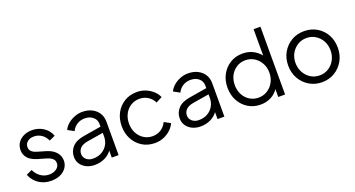

<svg xmlns="http://www.w3.org/2000/svg" viewBox="-48 -1357 3660 1982"><g transform="rotate(-20 1782.5 -366.5)"><path d="M263 12Q319 12 362 -7.5Q405 -27 429.5 -62Q454 -97 454 -141Q454 -195 417.5 -235Q381 -275 316 -294L227 -320Q213 -324 194.5 -332Q176 -340 162 -356Q148 -372 148 -399Q148 -434 175 -457Q202 -480 247 -480Q293 -480 330.5 -454.5Q368 -429 388 -384L452 -414Q429 -477 373.5 -512.5Q318 -548 250 -548Q200 -548 159 -529Q118 -510 94 -475Q70 -440 70 -393Q70 -343 103 -305Q136 -267 210 -246L287 -224Q303 -220 324 -211Q345 -202 361 -185.5Q377 -169 377 -141Q377 -103 344 -79.5Q311 -56 263 -56Q213 -56 171.5 -85Q130 -114 107 -163L44 -133Q70 -66 128 -27Q186 12 263 12Z M741 12Q803 12 853 -13Q903 -38 929 -77V0H1004V-368Q1004 -421 978.5 -461.5Q953 -502 907.5 -525Q862 -548 803 -548Q758 -548 716 -531.5Q674 -515 641.5 -487Q609 -459 594 -425L662 -388Q680 -427 717 -451.5Q754 -476 803 -476Q859 -476 894 -446Q929 -416 929 -368V-340L735 -308Q646 -293 605 -247Q564 -201 564 -139Q564 -95 587 -61Q610 -27 650 -7.5Q690 12 741 12ZM644 -142Q644 -179 669.5 -206Q695 -233 753 -243L929 -272V-232Q929 -183 906 -143Q883 -103 842 -79.5Q801 -56 746 -56Q701 -56 672.5 -81Q644 -106 644 -142Z M1403 12Q1453 12 1497 -6Q1541 -24 1575 -55Q1609 -86 1626 -125L1558 -162Q1537 -117 1496.5 -90Q1456 -63 1403 -63Q1350 -63 1307.5 -90Q1265 -117 1240.5 -163.5Q1216 -210 1216 -268Q1216 -327 1240.5 -373.5Q1265 -420 1307.5 -446.5Q1350 -473 1403 -473Q1456 -473 1497 -446Q1538 -419 1558 -376L1626 -411Q1609 -451 1575 -481.5Q1541 -512 1497 -530Q1453 -548 1403 -548Q1324 -548 1264 -511.5Q1204 -475 1170 -412Q1136 -349 1136 -269Q1136 -189 1170 -125.5Q1204 -62 1264 -25Q1324 12 1403 12Z M1903 12Q1965 12 2015 -13Q2065 -38 2091 -77V0H2166V-368Q2166 -421 2140.5 -461.5Q2115 -502 2069.5 -525Q2024 -548 1965 -548Q1920 -548 1878 -531.5Q1836 -515 1803.5 -487Q1771 -459 1756 -425L1824 -388Q1842 -427 1879 -451.5Q1916 -476 1965 -476Q2021 -476 2056 -446Q2091 -416 2091 -368V-340L1897 -308Q1808 -293 1767 -247Q1726 -201 1726 -139Q1726 -95 1749 -61Q1772 -27 1812 -7.5Q1852 12 1903 12ZM1806 -142Q1806 -179 1831.5 -206Q1857 -233 1915 -243L2091 -272V-232Q2091 -183 2068 -143Q2045 -103 2004 -79.5Q1963 -56 1908 -56Q1863 -56 1834.5 -81Q1806 -106 1806 -142Z M2562 12Q2624 12 2676 -14Q2728 -40 2758 -87V0H2833V-745H2758V-455Q2725 -498 2675 -523Q2625 -548 2562 -548Q2486 -548 2426.5 -511.5Q2367 -475 2332.5 -412Q2298 -349 2298 -268Q2298 -188 2332.5 -124.5Q2367 -61 2427 -24.5Q2487 12 2562 12ZM2566 -63Q2512 -63 2469.5 -90Q2427 -117 2402.5 -163.5Q2378 -210 2378 -268Q2378 -327 2402.5 -373Q2427 -419 2470 -446Q2513 -473 2566 -473Q2620 -473 2663.5 -446Q2707 -419 2732.5 -372.5Q2758 -326 2758 -268Q2758 -210 2732.5 -163.5Q2707 -117 2663.5 -90Q2620 -63 2566 -63Z M3238 12Q3313 12 3374.5 -24Q3436 -60 3473 -123.5Q3510 -187 3510 -269Q3510 -350 3474.5 -413Q3439 -476 3377.5 -512Q3316 -548 3238 -548Q3160 -548 3098.5 -511.5Q3037 -475 3001 -412Q2965 -349 2965 -269Q2965 -188 3001.5 -124.5Q3038 -61 3100 -24.5Q3162 12 3238 12ZM3238 -63Q3184 -63 3140.5 -90Q3097 -117 3071 -164Q3045 -211 3045 -269Q3045 -327 3071 -373Q3097 -419 3140.5 -446Q3184 -473 3238 -473Q3292 -473 3335.5 -446Q3379 -419 3404.5 -373Q3430 -327 3430 -269Q3430 -211 3404.5 -164Q3379 -117 3335.5 -90Q3292 -63 3238 -63Z"/></g></svg>

Font: Plus Jakarta Sans
Style: Regular
Weight: 400
Designer: Gumpita Rahayu
Foundry: Tokotype
Version: Version 2.004; ttfautohint (v1.8.3)